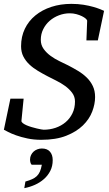

<svg xmlns="http://www.w3.org/2000/svg" viewBox="-25 -707 566 993"><path d="M481 -498H421.9L425.8 -599.1Q425.8 -604 418.5 -610.6Q411.1 -617.2 398.7 -623.3Q386.2 -629.4 370.1 -633.8Q354 -638.2 335.9 -638.2Q307.1 -638.2 280 -627.9Q252.9 -617.7 231.9 -599.4Q210.9 -581.1 198.5 -555.9Q186 -530.8 186 -501Q186 -474.1 200.7 -453.9Q215.3 -433.6 236.8 -418Q258.3 -402.3 282.7 -390.6Q307.1 -378.9 327.1 -369.1Q353.5 -355.5 378.7 -340.3Q403.8 -325.2 423.3 -306.2Q442.9 -287.1 454.8 -262.5Q466.8 -237.8 466.8 -205.1Q466.8 -168.9 451.9 -129.9Q437 -90.8 403.8 -58.3Q370.6 -25.9 317.6 -4.9Q264.6 16.1 188 16.1Q149.4 16.1 116.5 9Q83.5 2 58.3 -7.1Q33.2 -16.1 16.8 -24.7Q0.5 -33.2 -4.9 -36.1L28.8 -196.8H97.2L85.9 -82Q85.4 -76.2 92.8 -70.3Q100.1 -64.5 111.8 -59.3Q123.5 -54.2 137.7 -50Q151.9 -45.9 164.8 -42.7Q177.7 -39.6 187.7 -37.8Q197.8 -36.1 201.2 -36.1Q233.4 -36.1 262.7 -46.1Q292 -56.2 314.2 -75Q336.4 -93.8 349.6 -120.8Q362.8 -147.9 362.8 -182.1Q362.8 -207.5 347.9 -227.3Q333 -247.1 311.3 -262.7Q289.6 -278.3 265.1 -290.3Q240.7 -302.2 222.2 -312Q195.8 -325.7 170.9 -340.6Q146 -355.5 126.7 -373.8Q107.4 -392.1 95.7 -415Q84 -438 84 -467.8Q84 -517.6 103.5 -558.1Q123 -598.6 158 -627.2Q192.9 -655.8 240.5 -671.4Q288.1 -687 344.2 -687Q377.9 -687 406.7 -682.4Q435.5 -677.7 457.5 -671.4Q479.5 -665 493.9 -659.2Q508.3 -653.3 513.2 -650.9ZM247.6 121.1Q247.6 152.3 235.1 176.8Q222.7 201.2 202.1 219.2Q181.6 237.3 155.3 249Q128.9 260.7 100.6 266.1L106.4 231.9Q127 226.1 141.1 219.7Q155.3 213.4 165.3 203.9Q175.3 194.3 181.4 180.4Q187.5 166.5 191.4 145H138.7Q133.8 139.6 132.1 132.3Q130.4 125 130.4 118.2Q130.4 105.5 135.5 95Q140.6 84.5 148.9 76.9Q157.2 69.3 168.5 65.2Q179.7 61 191.4 61Q219.2 61 233.4 77.4Q247.6 93.8 247.6 121.1Z"/></svg>

Font: Charis SIL
Style: Italic
Weight: 400
Italic angle: -11°
Foundry: SIL International
Version: Version 4.112